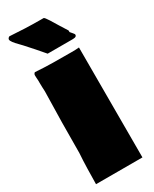

<svg xmlns="http://www.w3.org/2000/svg" viewBox="-253 -1057 909 1130"><g transform="rotate(-30 202.0 -491.5)"><path d="M19.5 -980.5C19.5 -969.7 35.2 -950.2 55.7 -929.7L76.2 -908.2C110 -870.4 143.3 -834.1 175.8 -794.9H334C353.5 -794.9 373 -793.9 373 -810.5C373 -817.4 357.4 -831.1 350.6 -840.8V-851.6C328.3 -886.3 306.7 -921.6 285.2 -957C273.4 -975.6 264.6 -987.3 259.8 -988.3H240.2C169.9 -988.3 101.6 -991.2 31.2 -996.1C23.4 -992.2 19.5 -985.4 19.5 -980.5ZM38.1 12.7H353.5V-734.4C338.9 -732.4 315.4 -732.4 299.8 -732.4C213.9 -732.4 135.7 -732.4 55.7 -738.3C49.8 -733.4 46.9 -728.5 46.9 -721.7C46.9 -710 47.9 -697.3 48.8 -686.5V-671.9C48.8 -652.3 49.8 -631.8 50.8 -611.3C46.9 -470.7 44.9 -332 44.9 -195.3C40 -127.9 39.1 -54.7 38.1 12.7Z"/></g></svg>

Font: Bowlby One SC
Style: Regular
Weight: 400
Width: 1
Version: Version 1.2